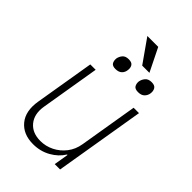

<svg xmlns="http://www.w3.org/2000/svg" viewBox="-262 -989 1095 1095"><g transform="rotate(45 286.0 -441.5)"><path d="M426.1 -193.5 484.7 -545.5H528.1L437.1 0H393.8L408.7 -88.4H404.8Q379.3 -46.5 331.7 -19.7Q284.1 7.1 225.9 7.1Q145.6 7.1 103 -44.6Q60.4 -96.2 75.3 -185.7L135.3 -545.5H178.6L119 -187.5Q108 -119.3 142.4 -77.2Q176.8 -35.2 242.5 -35.2Q285.2 -35.2 324.2 -54.5Q363.3 -73.9 390.8 -109.4Q418.3 -144.9 426.1 -193.5ZM338.4 -890.3 407.7 -750H349.4L250.7 -890.3ZM399.5 -671.9Q402.7 -691.4 415.7 -706.5Q428.6 -721.6 454.5 -721.6Q480.8 -721.6 489.3 -706.7Q497.9 -691.8 495 -671.9Q492.5 -653.4 479 -639.7Q465.6 -626.1 439.3 -626.1Q414.1 -626.1 405.9 -639.7Q397.7 -653.4 399.5 -671.9ZM216.3 -674.4Q219.5 -692.5 231.7 -707Q244 -721.6 269.9 -721.6Q295.5 -721.6 304 -707.7Q312.5 -693.9 309.7 -674.4Q307.5 -654.1 294 -641.2Q280.5 -628.2 254.6 -628.2Q230.5 -628.2 222.5 -641.2Q214.5 -654.1 216.3 -674.4Z"/></g></svg>

Font: Inter UI Extra Light
Style: Italic
Weight: 200
Italic angle: -9.39999°
Designer: Rasmus Andersson
Foundry: rsms
Version: 3.2;8d6f07862